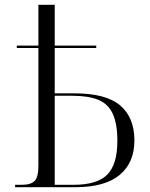

<svg xmlns="http://www.w3.org/2000/svg" viewBox="-20 -780 625 800"><path d="M43 0V-10H71Q109 -10 124.5 -26.5Q140 -43 140 -89V-580H50V-590H140V-760H208V-590H381V-580H208V-391H291Q422 -391 481 -340.5Q540 -290 540 -195Q540 -102 478.5 -51Q417 0 294 0ZM287 -10Q385 -10 427 -52.5Q469 -95 469 -193Q469 -265 449.5 -306.5Q430 -348 388.5 -364.5Q347 -381 281 -381H208V-10Z"/></svg>

Font: Noto Serif Display Light
Style: Regular
Weight: 300
Designer: Monotype Design Team
Foundry: Monotype Imaging Inc.
Version: Version 2.009